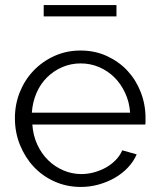

<svg xmlns="http://www.w3.org/2000/svg" viewBox="-20 -730 626 760"><path d="M300 10Q244 10 196 -11.5Q148 -33 113.5 -70Q79 -107 59 -156.5Q39 -206 39 -262Q39 -317 58.5 -365.5Q78 -414 113 -450.5Q148 -487 195.5 -508.5Q243 -530 299 -530Q356 -530 403.5 -508Q451 -486 484.5 -450Q518 -414 537 -365.5Q556 -317 556 -263Q556 -255 556 -248Q556 -241 555 -237H108Q111 -194 127.5 -158Q144 -122 170.5 -96Q197 -70 231 -55.5Q265 -41 302 -41Q328 -41 353 -48Q378 -55 399.5 -67Q421 -79 438 -96.5Q455 -114 464 -135L521 -119Q509 -91 487 -67.5Q465 -44 436 -27Q407 -10 372 0Q337 10 300 10ZM495 -284Q492 -327 475 -363Q458 -399 432 -424.5Q406 -450 372 -464.5Q338 -479 299 -479Q261 -479 227 -464.5Q193 -450 166.5 -424Q140 -398 124.5 -362Q109 -326 106 -284ZM153 -665V-710H441V-665Z"/></svg>

Font: Rising Sun Light
Style: Regular
Weight: 300
Designer: Matt McInerney, Pablo Impallari, Rodrigo Fuenzalida (Raleway font), Stephen Hutchings (Greek), Cristiano Sobral (main ch
Foundry: The Rising Sun Project Authors
Version: Version 4.327; ttfautohint (v1.8.4.7-5d5b-dirty)